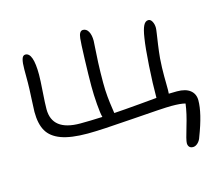

<svg xmlns="http://www.w3.org/2000/svg" viewBox="-111 -806 1240 1086"><g transform="rotate(-15 509.0 -262.5)"><path d="M891.1 138.2Q876.5 138.2 869.1 129.9Q861.8 121.6 861.8 107.9Q861.8 90.3 883.8 18.1Q905.8 -54.2 913.1 -110.8Q887.2 -118.2 832 -118.2Q787.1 -118.2 599.1 -104Q411.1 -89.8 335 -89.8Q237.3 -89.8 180.4 -110.8Q123.5 -131.8 99.4 -173.8Q75.2 -215.8 75.2 -286.1Q75.2 -303.2 78.6 -364.3Q82 -425.3 82 -455.1V-534.2Q82 -571.8 87.9 -592.3Q93.8 -612.8 108.9 -612.8Q154.8 -612.8 154.8 -482.9Q154.8 -452.1 149.9 -384Q145 -315.9 145 -283.2Q145 -155.8 309.1 -155.8Q363.8 -155.8 439 -159.2Q432.6 -180.7 428.2 -236.6Q423.8 -292.5 423.8 -342.8Q423.8 -404.3 427 -501.2Q430.2 -598.1 433.1 -621.1Q437.5 -663.1 460 -663.1Q480 -663.1 491.5 -642.6Q502.9 -622.1 502.9 -587.9Q502.9 -579.1 500.5 -548.1Q498 -517.1 495.6 -462.9Q493.2 -408.7 493.2 -344.2Q493.2 -301.3 496.8 -262.9Q500.5 -224.6 504.9 -197Q509.3 -169.4 509.8 -163.1Q565.4 -166.5 661.9 -175Q758.3 -183.6 762.2 -184.1Q762.2 -268.1 768.8 -371.3Q775.4 -474.6 784.2 -528.8Q791.5 -577.6 802.5 -599.4Q813.5 -621.1 831.1 -621.1Q844.7 -621.1 853.3 -604.7Q861.8 -588.4 861.8 -567.9Q861.8 -559.6 858.2 -535.6Q854.5 -511.7 848.9 -472.4Q843.3 -433.1 839.8 -395Q837.9 -370.6 836.9 -341.1Q835.9 -311.5 836.2 -291.3Q836.4 -271 836.7 -245.1Q836.9 -219.2 836.9 -211.9Q836.9 -194.8 835.9 -189Q845.7 -189 861.3 -189.5Q877 -189.9 883.8 -189.9Q934.6 -189.9 961.2 -168.5Q987.8 -147 987.8 -109.9Q987.8 -34.7 939 91.8Q932.6 112.8 918.9 125.5Q905.3 138.2 891.1 138.2Z"/></g></svg>

Font: Shantell Sans Irregular
Style: Regular
Weight: 300
Designer: Stephen Nixon, Anya Danilova, Shantell Martin
Foundry: Arrow Type
Version: Version 1.006;[9816181b4]